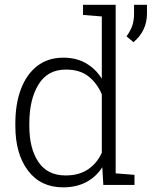

<svg xmlns="http://www.w3.org/2000/svg" viewBox="-20 -782 642 812"><path d="M246.6 10.3Q151.9 10.3 98.4 -60.5Q44.9 -131.3 44.9 -249.5V-259.8Q44.9 -344.2 69.1 -406.7Q93.3 -469.2 138.4 -503.7Q183.6 -538.1 247.6 -538.1Q302.7 -538.1 343.5 -514.6Q384.3 -491.2 410.6 -449.2V-712.4L331.1 -718.8V-761.7H469.2V-48.8L548.8 -42.5V0H417L412.6 -74.7Q386.7 -34.2 345 -12Q303.2 10.3 246.6 10.3ZM257.3 -40Q314.5 -40 352.5 -65.9Q390.6 -91.8 410.6 -136.2V-382.8Q391.6 -428.7 355 -458.3Q318.4 -487.8 258.3 -487.8Q181.6 -487.8 142.8 -424.6Q104 -361.3 104 -259.8V-249.5Q104 -154.3 142.3 -97.2Q180.7 -40 257.3 -40ZM544.4 -603.5 515.1 -628.4Q531.7 -651.4 539.3 -673.1Q546.9 -694.8 546.9 -724.1V-761.7H601.6V-725.6Q601.6 -650.9 544.4 -603.5Z"/></svg>

Font: Roboto Slab Light
Style: Regular
Weight: 300
Designer: Google
Version: Version 2.000; ttfautohint (v1.8.1.43-b0c9)